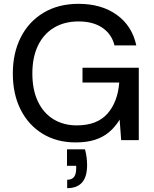

<svg xmlns="http://www.w3.org/2000/svg" viewBox="-20 -732 803 1003"><path d="M375 12Q277 12 203 -33Q129 -78 88 -159Q47 -240 47 -348Q47 -455 88.5 -537Q130 -619 207.5 -665.5Q285 -712 390 -712Q510 -712 590 -654.5Q670 -597 692 -495H578Q564 -553 515.5 -586.5Q467 -620 390 -620Q316 -620 261.5 -587Q207 -554 178 -493Q149 -432 149 -348Q149 -263 178 -202Q207 -141 259.5 -109Q312 -77 381 -77Q487 -77 541 -138Q595 -199 603 -301H411V-378H705V0H613L605 -107Q581 -68 549.5 -41.5Q518 -15 475.5 -1.5Q433 12 375 12ZM331 251V207Q356 207 367 192Q378 177 378 148V134H330V48H424Q430 70 432.5 91Q435 112 435 130Q435 192 408.5 221.5Q382 251 331 251Z"/></svg>

Font: DM Sans 20pt Medium
Style: Regular
Weight: 500
Version: Version 4.004;gftools[0.9.30]